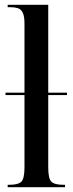

<svg xmlns="http://www.w3.org/2000/svg" viewBox="-20 -780 303 800"><path d="M12 0V-10H18Q56 -10 69 -23Q82 -36 82 -83V-384H3V-394H82V-682Q82 -713 74.5 -727.5Q67 -742 54 -746Q41 -750 24 -750H12V-760H181V-394H259V-384H181V-83Q181 -36 194 -23Q207 -10 245 -10H251V0Z"/></svg>

Font: Noto Serif Display ExtraCondensed Medium
Style: Regular
Weight: 500
Width: 2
Designer: Monotype Design Team
Foundry: Monotype Imaging Inc.
Version: Version 2.009